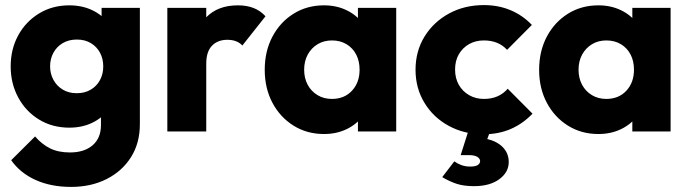

<svg xmlns="http://www.w3.org/2000/svg" viewBox="-20 -517 2711 755"><path d="M259.5 218Q180 218 119.5 190.5Q59 163 24 113L118 19.5Q144 50 176.5 66.2Q209 82.5 255 82.5Q311.5 82.5 344.2 54.2Q377 26 377 -25V-149L402.5 -255L379.5 -361V-486H530V-29Q530 46 495 101.2Q460 156.5 399 187.2Q338 218 259.5 218ZM252.5 -15Q186 -15 133.8 -46.8Q81.5 -78.5 51.8 -133.5Q22 -188.5 22 -256Q22 -324 51.8 -378.2Q81.5 -432.5 133.8 -464.2Q186 -496 252.5 -496Q302.5 -496 342.2 -477.2Q382 -458.5 406.2 -425.2Q430.5 -392 434 -348V-163Q430.5 -119.5 406 -86Q381.5 -52.5 341.8 -33.8Q302 -15 252.5 -15ZM281.5 -150.5Q313.5 -150.5 337 -164.5Q360.5 -178.5 373.2 -202.2Q386 -226 386 -256Q386 -286 373.2 -309.8Q360.5 -333.5 337.2 -347.5Q314 -361.5 282 -361.5Q250.5 -361.5 226.8 -347.5Q203 -333.5 190 -309.5Q177 -285.5 177 -256Q177 -227.5 190 -203.2Q203 -179 226.5 -164.8Q250 -150.5 281.5 -150.5Z M638 0V-486H791V0ZM791 -266.5 726.5 -316.5Q745.5 -402 791 -449Q836.5 -496 915.5 -496Q950.5 -496 977.2 -485.5Q1004 -475 1024 -453L933 -338Q923 -349 908.2 -354.8Q893.4 -360.5 874 -360.5Q836 -360.5 813.5 -337.1Q791 -313.8 791 -266.5Z M1254 10Q1187 10 1134.2 -23Q1081.5 -56 1051.2 -113Q1021 -170 1021 -242.5Q1021 -315.5 1051.2 -372.8Q1081.5 -430 1134.2 -463Q1187 -496 1254 -496Q1303 -496 1342.5 -477Q1382 -458 1406.8 -424.5Q1431.5 -391 1435 -348V-138Q1431.5 -95 1407 -61.5Q1382.5 -28 1342.8 -9Q1303 10 1254 10ZM1285 -128Q1334 -128 1364 -160.2Q1394 -192.5 1394 -243Q1394 -277 1380.5 -302.8Q1367 -328.5 1342.5 -343.2Q1318 -358 1285.5 -358Q1253.5 -358 1229 -343.2Q1204.5 -328.5 1190.2 -302.5Q1176 -276.5 1176 -243Q1176 -209.5 1190 -183.5Q1204 -157.5 1228.8 -142.8Q1253.5 -128 1285 -128ZM1387.5 0V-130.5L1410.5 -249L1387.5 -366.5V-486H1538V0Z M1881 11Q1805.5 11 1744.8 -22Q1684 -55 1649 -112.8Q1614 -170.5 1614 -242.5Q1614 -315.5 1649.2 -373Q1684.5 -430.5 1745.5 -463.8Q1806.5 -497 1882.5 -497Q1939.5 -497 1987 -477.2Q2034.5 -457.5 2071.5 -419L1974 -321Q1957 -339.5 1934.2 -348.8Q1911.5 -358 1882.5 -358Q1850 -358 1824.5 -343.5Q1799 -329 1784.2 -303.5Q1769.5 -278 1769.5 -243.5Q1769.5 -209.5 1784.2 -183.5Q1799 -157.5 1824.8 -142.8Q1850.5 -128 1882.5 -128Q1913 -128 1936.2 -138.2Q1959.5 -148.5 1976.5 -168L2074 -70Q2035.5 -30 1987.8 -9.5Q1940 11 1881 11ZM1844 215Q1804 215 1775.8 205.8Q1747.5 196.5 1719 179.5L1766.5 117.5Q1779.5 127 1795 132.5Q1810.5 138 1829 138Q1850 138 1859 131.8Q1868 125.5 1868 116.5Q1868 107 1857.2 100Q1846.5 93 1823.5 93H1791.5L1825 -12.5H1911.5L1885 60.5L1841 25Q1907.5 24 1944 50.5Q1980.5 77 1980.5 120Q1980.5 160.5 1943.2 187.8Q1906 215 1844 215Z M2333 10Q2266 10 2213.2 -23Q2160.5 -56 2130.2 -113Q2100 -170 2100 -242.5Q2100 -315.5 2130.2 -372.8Q2160.5 -430 2213.2 -463Q2266 -496 2333 -496Q2382 -496 2421.5 -477Q2461 -458 2485.8 -424.5Q2510.5 -391 2514 -348V-138Q2510.5 -95 2486 -61.5Q2461.5 -28 2421.8 -9Q2382 10 2333 10ZM2364 -128Q2413 -128 2443 -160.2Q2473 -192.5 2473 -243Q2473 -277 2459.5 -302.8Q2446 -328.5 2421.5 -343.2Q2397 -358 2364.5 -358Q2332.5 -358 2308 -343.2Q2283.5 -328.5 2269.2 -302.5Q2255 -276.5 2255 -243Q2255 -209.5 2269 -183.5Q2283 -157.5 2307.8 -142.8Q2332.5 -128 2364 -128ZM2466.5 0V-130.5L2489.5 -249L2466.5 -366.5V-486H2617V0Z"/></svg>

Font: Outfit Thin
Style: Regular
Weight: 100
Designer: Rodrigo Fuenzalida
Foundry: fragTYPE
Version: Version 1.100;gftools[0.9.27]